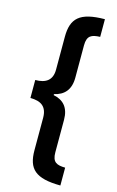

<svg xmlns="http://www.w3.org/2000/svg" viewBox="-147 -889 680 1113"><g transform="rotate(15 193.0 -333.0)"><path d="M38 -387V-279C102 -279 139 -254 139 -187V7C139 119 186 165 337 166V59C287 58 259 48 259 -12V-207C259 -280 224 -318 164 -330V-336C223 -349 259 -387 259 -460V-654C259 -714 287 -724 337 -726V-832C186 -831 139 -784 139 -673V-476C139 -413 102 -387 38 -387Z"/></g></svg>

Font: Noto Sans Devanagari Condensed
Style: Bold
Weight: 700
Width: 3
Designer: Jelle Bosma - Monotype Design Team
Foundry: Monotype Imaging Inc.
Version: Version 2.004